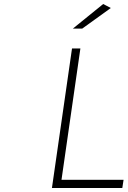

<svg xmlns="http://www.w3.org/2000/svg" viewBox="-20 -942 639 962"><path d="M240.2 0 340.8 -699.2H382.8L288.1 -41H599.1L592.8 0ZM345.2 -798.8 497.1 -921.9 535.2 -901.9 392.1 -798.8Z"/></svg>

Font: Trueno UltraLight
Style: Italic
Weight: 250
Designer: Julieta Ulanovsky
Foundry: Julieta Ulanovsky
Version: Version 3.001b | FøM Fix